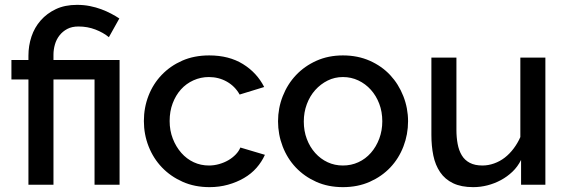

<svg xmlns="http://www.w3.org/2000/svg" viewBox="-20 -760 2331 790"><path d="M97 -433H27V-513H97V-531Q97 -572 109.5 -609.5Q122 -647 147.5 -676Q173 -705 210 -722.5Q247 -740 297 -740Q325 -740 350 -735Q375 -730 396.5 -722Q418 -714 437 -704Q456 -694 471 -684L428 -607Q405 -626 372.5 -638.5Q340 -651 303 -651Q276 -651 257 -641Q238 -631 225 -614.5Q212 -598 206 -577Q200 -556 200 -535V-513H472V0H369V-433H200V0H97Z M842 10Q781 10 731.5 -12Q682 -34 646.5 -71Q611 -108 591.5 -157.5Q572 -207 572 -262Q572 -317 591 -366Q610 -415 645.5 -452Q681 -489 730 -510.5Q779 -532 841 -532Q922 -532 979.5 -496.5Q1037 -461 1067 -402L966 -371Q947 -405 913.5 -424Q880 -443 839 -443Q806 -443 776 -429.5Q746 -416 724.5 -392Q703 -368 690.5 -335Q678 -302 678 -262Q678 -223 691 -189.5Q704 -156 726 -131Q748 -106 777 -92.5Q806 -79 840 -79Q861 -79 882 -85Q903 -91 920 -101Q937 -111 950 -124.5Q963 -138 969 -153L1070 -123Q1057 -94 1035.5 -69.5Q1014 -45 984 -27.5Q954 -10 918 0Q882 10 842 10Z M1391 10Q1330 10 1281 -12Q1232 -34 1197 -71Q1162 -108 1143 -157.5Q1124 -207 1124 -261Q1124 -315 1143.5 -364.5Q1163 -414 1198 -451Q1233 -488 1282 -510Q1331 -532 1391 -532Q1452 -532 1501.5 -510Q1551 -488 1585.5 -451Q1620 -414 1639.5 -364.5Q1659 -315 1659 -261Q1659 -207 1640 -157.5Q1621 -108 1586 -71Q1551 -34 1501.5 -12Q1452 10 1391 10ZM1230 -260Q1230 -221 1242.5 -188Q1255 -155 1277 -130.5Q1299 -106 1328 -92.5Q1357 -79 1391 -79Q1425 -79 1454.5 -92.5Q1484 -106 1506 -131Q1528 -156 1540.5 -189.5Q1553 -223 1553 -261Q1553 -300 1540.5 -333Q1528 -366 1506 -390.5Q1484 -415 1454.5 -429Q1425 -443 1391 -443Q1357 -443 1328 -428.5Q1299 -414 1277 -389.5Q1255 -365 1242.5 -331.5Q1230 -298 1230 -260Z M2124 0V-102Q2110 -74 2088.5 -53.5Q2067 -33 2041 -19Q2015 -5 1986 2.5Q1957 10 1927 10Q1878 10 1844.5 -6Q1811 -22 1791 -51.5Q1771 -81 1763 -120Q1755 -159 1755 -205V-523H1858V-225Q1858 -195 1863 -168Q1868 -141 1880 -121Q1892 -101 1913 -90Q1934 -79 1965 -79Q1989 -79 2013 -87.5Q2037 -96 2057 -111.5Q2077 -127 2093.5 -149Q2110 -171 2121 -196V-523H2224V0Z"/></svg>

Font: Rising Sun Medium
Style: Regular
Weight: 500
Designer: Matt McInerney, Pablo Impallari, Rodrigo Fuenzalida (Raleway font), Stephen Hutchings (Greek), Cristiano Sobral (main ch
Foundry: The Rising Sun Project Authors
Version: Version 4.327; ttfautohint (v1.8.4.7-5d5b-dirty)